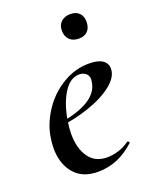

<svg xmlns="http://www.w3.org/2000/svg" viewBox="-121 -673 593 752"><g transform="rotate(-20 176.0 -297.0)"><path d="M24 -134Q24 -157 29 -185Q39 -238 72.5 -287.5Q106 -337 157.5 -368Q209 -399 267 -399Q304 -399 323 -386.5Q342 -374 342 -351Q342 -317 303.5 -286Q265 -255 202.5 -233.5Q140 -212 71 -204L73 -217Q239 -242 253 -324Q255 -334 255 -337Q255 -354 244 -363Q233 -372 217 -372Q179 -372 151.5 -328.5Q124 -285 113 -218Q108 -186 108 -164Q108 -103 134 -66Q160 -29 210 -29Q233 -29 257.5 -36.5Q282 -44 304 -60H305Q308 -60 310.5 -57Q313 -54 311 -52Q242 12 158 12Q92 12 58 -29Q24 -70 24 -134ZM212 -557Q212 -579 226.5 -592.5Q241 -606 265 -606Q289 -606 302 -592.5Q315 -579 315 -557Q315 -532 302 -518Q289 -504 265 -504Q240 -504 226 -518Q212 -532 212 -557Z"/></g></svg>

Font: Cormorant Infant SemiBold
Style: Italic
Weight: 600
Italic angle: -10°
Designer: Christian Thalmann (Catharsis Fonts)
Foundry: Catharsis Fonts
Version: Version 4.000